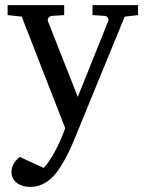

<svg xmlns="http://www.w3.org/2000/svg" viewBox="-20 -502 570 751"><path d="M467.8 -437 275.9 30.8Q271 43 262.2 63.5Q253.4 84 241.5 107.2Q229.5 130.4 215.1 152.8Q200.7 175.3 185.1 190.9Q167 209 145.3 219Q123.5 229 98.1 229Q80.6 229 66.9 224.4Q53.2 219.7 43.9 211.9Q34.7 204.1 29.8 193.6Q24.9 183.1 24.9 171.9Q24.9 154.8 32.5 140.4Q40 126 57.1 111.8L150.9 154.8Q163.1 142.6 175.8 122.8Q188.5 103 199.7 81.1Q210.9 59.1 220.2 37.4Q229.5 15.6 234.9 -1L64.9 -437L9.8 -442.9V-481.9H231V-442.9L183.1 -439.9Q174.8 -439 169.9 -432.6Q165 -426.3 168 -418L284.2 -123L402.8 -418Q406.2 -425.8 401.9 -432.4Q397.5 -439 389.2 -439.9L341.8 -442.9V-481.9H520V-442.9Z"/></svg>

Font: Charis SIL
Style: Regular
Weight: 400
Foundry: SIL International
Version: Version 4.112